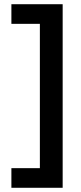

<svg xmlns="http://www.w3.org/2000/svg" viewBox="-20 -690 383 910"><path d="M277 200V-670H34V-577H169V107H34V200Z"/></svg>

Font: LT Wave Alt Medium
Style: Regular
Weight: 500
Designer: Daniel Lyons
Version: Version 2.5 (Glyphs App)